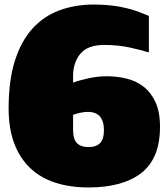

<svg xmlns="http://www.w3.org/2000/svg" viewBox="-20 -812 733 846"><path d="M636 -581Q601 -592 550 -603Q499 -614 439 -614Q367 -614 334.5 -575.5Q302 -537 302 -477V-448Q332 -459 372 -467.5Q412 -476 449 -476Q494 -476 536.5 -466Q579 -456 612 -430.5Q645 -405 665 -362Q685 -319 685 -253Q685 -114 603 -50Q521 14 370 14Q289 14 224 -7Q159 -28 113.5 -71Q68 -114 43 -179.5Q18 -245 18 -334Q18 -457 45.5 -544Q73 -631 123 -686Q173 -741 242 -766.5Q311 -792 395 -792Q438 -792 474 -787.5Q510 -783 540 -775.5Q570 -768 593.5 -759Q617 -750 636 -742ZM367 -319Q355 -319 338 -316Q321 -313 302 -306V-238Q302 -199 319 -181.5Q336 -164 370 -164Q404 -164 421 -181.5Q438 -199 438 -238Q438 -319 367 -319Z"/></svg>

Font: Alfa Slab One
Style: Regular
Weight: 400
Designer: JM Sole
Foundry: JM Sole
Version: Version 1.001